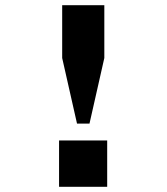

<svg xmlns="http://www.w3.org/2000/svg" viewBox="-20 -718 640 738"><path d="M276 -243 219 -495V-698H381V-495L324 -243ZM392 -178V0H207V-178Z"/></svg>

Font: iA Writer Mono V
Style: Regular
Weight: 400
Designer: Mike Abbink, Paul van der Laan, Pieter van Rosmalen
Foundry: Bold Monday
Version: Version 2.000